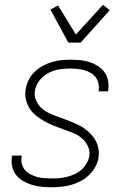

<svg xmlns="http://www.w3.org/2000/svg" viewBox="-20 -779 540 807"><path d="M196 8Q175 8 154.5 6Q134 4 114.5 -2Q95 -8 77.5 -18Q60 -28 48 -43Q36 -58 31.5 -78Q27 -98 30 -119L31 -125H71V-121Q68 -105 72 -90Q76 -75 85.5 -64Q95 -53 108.5 -46Q122 -39 137 -35Q152 -31 168 -30Q184 -29 200 -29Q216 -29 231.5 -30.5Q247 -32 262.5 -36Q278 -40 293.5 -47Q309 -54 321.5 -65Q334 -76 343 -91Q352 -106 355 -121Q359 -144 349.5 -164Q340 -184 324.5 -197.5Q309 -211 288.5 -219.5Q268 -228 248 -235Q228 -242 207.5 -250Q187 -258 169 -268Q151 -278 134 -291Q117 -304 105.5 -321.5Q94 -339 89 -360.5Q84 -382 88 -404Q91 -424 100.5 -443Q110 -462 125.5 -477Q141 -492 159.5 -502Q178 -512 197.5 -518Q217 -524 237 -526Q257 -528 277 -528Q298 -528 318 -526Q338 -524 356.5 -518Q375 -512 391.5 -501.5Q408 -491 419 -476Q430 -461 434 -441Q438 -421 435 -401L434 -395H394L395 -399Q397 -414 393.5 -429Q390 -444 381.5 -455Q373 -466 360.5 -473Q348 -480 334 -484Q320 -488 304.5 -489.5Q289 -491 274 -491Q252 -491 229 -487.5Q206 -484 184 -472.5Q162 -461 146.5 -441.5Q131 -422 127 -399Q123 -377 132 -356.5Q141 -336 157 -322.5Q173 -309 192.5 -300.5Q212 -292 232.5 -285Q253 -278 273 -270Q293 -262 312 -252.5Q331 -243 347 -229.5Q363 -216 375 -199Q387 -182 392.5 -160.5Q398 -139 394 -116Q391 -96 380 -76.5Q369 -57 353 -42Q337 -27 317.5 -17Q298 -7 278 -1.5Q258 4 237 6Q216 8 196 8ZM267 -600 192 -739 224 -756 299 -634 413 -759 441 -736 319 -600Z"/></svg>

Font: Iosevka Extralight
Style: Italic
Weight: 200
Italic angle: -9°
Monospace: yes
Designer: Belleve Invis
Foundry: Belleve Invis
Version: Version 32.5.0; ttfautohint (v1.8.4)